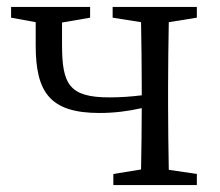

<svg xmlns="http://www.w3.org/2000/svg" viewBox="-20 -534 636 554"><path d="M548 -483V-514H305V-483L387 -470C388 -415 389 -339 389 -286V-259C357 -255 325 -253 296 -253C180 -253 159 -290 159 -405C159 -426 159 -448 159 -469L240 -483V-514H12V-483L83 -470V-403C83 -268 124 -208 267 -208C309 -208 349 -213 389 -222C389 -169 388 -97 387 -45L307 -32V0H548V-32L467 -44C466 -100 465 -176 465 -228V-286C465 -338 466 -415 467 -470Z"/></svg>

Font: Source Han Serif
Style: Regular
Weight: 400
Designer: Ryoko NISHIZUKA 西塚涼子 (kana & ideographs); Frank Grießhammer (Latin, Greek & Cyrillic); Wenlong ZHANG 张文龙 (bopomofo); San
Foundry: Adobe Systems Incorporated
Version: Version 1.001;PS 1.001;hotconv 16.6.54;makeotf.lib2.5.65590